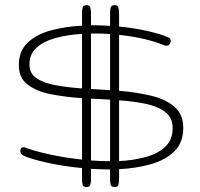

<svg xmlns="http://www.w3.org/2000/svg" viewBox="-20 -653 784 751"><path d="M318.8 78.6Q305.2 78.6 303 69.3Q300.8 60.1 300.8 48.3V4.4Q224.1 -2.9 161.4 -17.3Q98.6 -31.7 72.8 -43.9Q59.6 -50.3 59.6 -63Q59.6 -77.1 72.3 -77.1Q75.7 -77.1 79.1 -75.7Q106.4 -64.5 167.5 -50.5Q228.5 -36.6 300.8 -28.8V-269Q235.8 -273.4 179.4 -284.4Q123 -295.4 88.4 -321.8Q53.7 -348.1 53.7 -397.9Q53.7 -453.6 88.4 -486.3Q123 -519 179.4 -534.2Q235.8 -549.3 300.8 -552.7V-600.6Q300.8 -613.3 303 -623Q305.2 -632.8 318.8 -632.8Q331.5 -632.8 333.7 -622.3Q335.9 -611.8 335.9 -599.1V-554.2H349.6Q365.2 -554.2 380.4 -553.5Q395.5 -552.7 410.6 -551.8V-600.6Q410.6 -613.3 412.8 -623Q415 -632.8 428.7 -632.8Q441.4 -632.8 443.6 -622.3Q445.8 -611.8 445.8 -599.1V-549.3Q508.8 -543 560.8 -530.8Q612.8 -518.6 640.1 -505.9Q647.9 -502.4 647.9 -492.7Q647.9 -485.8 643.3 -480Q638.7 -474.1 630.4 -474.1Q625.5 -474.1 622.1 -476.1Q548.3 -505.9 445.8 -516.6V-297.9Q511.7 -292.5 569.1 -279.1Q626.5 -265.6 661.6 -236.1Q696.8 -206.5 696.8 -151.9Q696.8 -95.2 661.9 -61Q627 -26.9 569.8 -10.7Q512.7 5.4 445.8 8.8V44.4Q445.8 58.6 443.6 68.6Q441.4 78.6 428.7 78.6Q415 78.6 412.8 69.3Q410.6 60.1 410.6 48.3V9.8H404.8Q387.7 9.8 370.4 9Q353 8.3 335.9 7.3V44.4Q335.9 58.6 333.7 68.6Q331.5 78.6 318.8 78.6ZM410.6 -300.3V-520Q395.5 -521 380.9 -521.5Q366.2 -522 351.6 -522Q347.7 -522 343.8 -521.7Q339.8 -521.5 335.9 -521.5V-304.7Q354.5 -303.7 373 -302.7Q391.6 -301.8 410.6 -300.3ZM300.8 -307.1V-520.5Q244.1 -517.1 197.5 -504.4Q150.9 -491.7 123 -466.6Q95.2 -441.4 95.2 -400.9Q95.2 -365.7 123 -346.9Q150.9 -328.1 197.8 -319.6Q244.6 -311 300.8 -307.1ZM410.6 -22.5V-263.2Q392.1 -264.2 373.3 -265.4Q354.5 -266.6 335.9 -267.1V-25.4Q373.5 -22.5 410.6 -22.5ZM445.8 -22.9Q503.4 -25.9 551 -39.1Q598.6 -52.2 627 -79.6Q655.3 -106.9 655.3 -151.9Q655.3 -192.4 626.7 -214.6Q598.1 -236.8 550.5 -246.8Q502.9 -256.8 445.8 -260.7Z"/></svg>

Font: Gruppo
Style: Regular
Weight: 400
Designer: Vernon Adams
Foundry: Vernon Adams
Version: Version 1.001; ttfautohint (v1.8.4.7-5d5b);gftools[0.9.28]